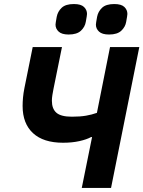

<svg xmlns="http://www.w3.org/2000/svg" viewBox="-20 -931 710 951"><path d="M385 0 436 -252H431Q409 -240 373 -232Q337 -224 292 -224Q195 -224 143.5 -271.5Q92 -319 92 -406Q92 -426 94 -448Q96 -470 101 -495L142 -698H287L245 -491Q242 -476 239.5 -460.5Q237 -445 237 -432Q237 -392 259.5 -372.5Q282 -353 336 -353Q377 -353 406 -358Q435 -363 460 -372L525 -698H670L530 0ZM320 -760Q286 -760 270.5 -774.5Q255 -789 255 -809Q255 -814 256.5 -822Q258 -830 261 -848Q266 -874 285.5 -892.5Q305 -911 346 -911Q381 -911 396 -896.5Q411 -882 411 -862Q411 -857 409.5 -849Q408 -841 405 -823Q401 -798 381 -779Q361 -760 320 -760ZM520 -760Q486 -760 470.5 -774.5Q455 -789 455 -809Q455 -814 456.5 -822Q458 -830 461 -848Q466 -874 485.5 -892.5Q505 -911 546 -911Q581 -911 596 -896.5Q611 -882 611 -862Q611 -857 609.5 -849Q608 -841 605 -823Q601 -798 581 -779Q561 -760 520 -760Z"/></svg>

Font: IBM Plex Sans
Style: Bold Italic
Weight: 700
Italic angle: -11.31°
Designer: Mike Abbink, Paul van der Laan, Pieter van Rosmalen
Foundry: Bold Monday
Version: Version 3.201